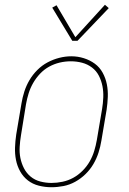

<svg xmlns="http://www.w3.org/2000/svg" viewBox="-20 -777 540 805"><path d="M195 8Q169 8 143 1.5Q117 -5 97 -20.5Q77 -36 64.5 -58.5Q52 -81 47 -106.5Q42 -132 43 -159Q44 -186 48 -213L70 -343Q74 -368 82 -393Q90 -418 103.5 -441Q117 -464 136.5 -483.5Q156 -503 179.5 -515.5Q203 -528 228.5 -534.5Q254 -541 279 -541Q306 -541 331.5 -533Q357 -525 377.5 -510Q398 -495 410.5 -472Q423 -449 428 -423.5Q433 -398 432 -371Q431 -344 427 -317L405 -187Q401 -162 393 -137Q385 -112 371.5 -89Q358 -66 338.5 -47Q319 -28 295.5 -15Q272 -2 246.5 3Q221 8 195 8ZM196 -10Q219 -10 242.5 -15Q266 -20 287 -31.5Q308 -43 326 -61Q344 -79 356 -100Q368 -121 375 -144Q382 -167 386 -190L408 -320Q412 -344 413 -368.5Q414 -393 409.5 -416Q405 -439 394.5 -459.5Q384 -480 365.5 -494Q347 -508 324 -514Q301 -520 277 -520Q253 -520 230 -514.5Q207 -509 186 -497.5Q165 -486 148 -468Q131 -450 119 -429Q107 -408 100 -385.5Q93 -363 89 -340L68 -210Q64 -186 62.5 -161.5Q61 -137 65.5 -114.5Q70 -92 80.5 -71.5Q91 -51 108.5 -36.5Q126 -22 149 -16Q172 -10 196 -10ZM305 -606H283L199 -745L217 -755L296 -621L420 -757L436 -743Z"/></svg>

Font: Iosevka Slab Thin
Style: Italic
Weight: 100
Italic angle: -9°
Monospace: yes
Designer: Belleve Invis
Foundry: Belleve Invis
Version: Version 11.1.1; ttfautohint (v1.8.3)